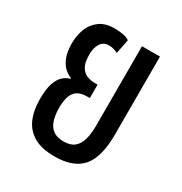

<svg xmlns="http://www.w3.org/2000/svg" viewBox="-138 -657 726 768"><g transform="rotate(30 225.0 -273.0)"><path d="M220 9Q160 9 124 -12Q88 -33 71.5 -71Q55 -109 55 -161Q55 -208 64.5 -235Q74 -262 89 -275Q104 -288 120 -292V-296Q105 -301 89.5 -315Q74 -329 64 -354.5Q54 -380 54 -418Q54 -453 65.5 -484Q77 -515 103.5 -535Q130 -555 174 -555Q194 -555 213 -551.5Q232 -548 242 -540L229 -474Q222 -478 211 -481.5Q200 -485 188 -485Q162 -485 149.5 -465Q137 -445 137 -413Q137 -377 148 -358.5Q159 -340 176 -333Q193 -326 212 -326H226V-264H212Q175 -264 157 -242Q139 -220 139 -168Q139 -139 146 -114.5Q153 -90 171 -75.5Q189 -61 221 -61Q253 -61 270.5 -75.5Q288 -90 295.5 -117Q303 -144 303 -182V-548H386V-188Q386 -83 346 -37Q306 9 220 9Z"/></g></svg>

Font: Noto Sans Thai ExtraCondensed
Style: Regular
Weight: 400
Width: 2
Designer: Monotype Design Team
Foundry: Monotype Imaging Inc.
Version: Version 2.002